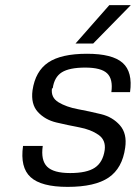

<svg xmlns="http://www.w3.org/2000/svg" viewBox="-20 -720 541 750"><path d="M186 -375H183Q178 -339 208.5 -320.5Q239 -302 284.5 -293.5Q330 -285 375 -274Q420 -263 448.5 -230.5Q477 -198 469 -143Q458 -63 404.5 -26.5Q351 10 244 10Q141 10 99.5 -28Q58 -66 70 -150H147Q139 -94 164 -69Q189 -44 254 -44Q319 -44 350.5 -65Q382 -86 389 -134Q394 -173 364.5 -193.5Q335 -214 290 -222.5Q245 -231 200.5 -241.5Q156 -252 128 -282.5Q100 -313 107 -367Q118 -442 168.5 -476Q219 -510 320 -510Q419 -510 459 -474.5Q499 -439 488 -360H415Q422 -411 398.5 -433.5Q375 -456 313 -456Q251 -456 221.5 -437.5Q192 -419 186 -375ZM275 -550 407 -700H491L344 -550Z"/></svg>

Font: Fivo Sans Modern
Style: Italic
Weight: 400
Designer: Alexander Slobzheninov
Foundry: Alexander Slobzheninov
Version: 1.0